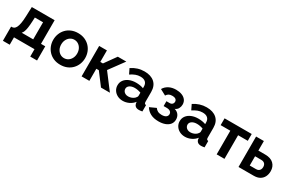

<svg xmlns="http://www.w3.org/2000/svg" viewBox="107 -1633 4255 2861"><g transform="rotate(30 2234.5 -203.0)"><path d="M18.4 127.1V-117.2H32.1Q51.8 -117.2 69.3 -128Q86.8 -138.8 100.2 -165.3Q113.7 -191.8 122.5 -239Q131.4 -286.2 133.9 -359.3L140.1 -523.8H532.7V-117.2H605.9V127.1H488.7V0H135.6V127.1ZM200.7 -117.2H398.7V-411.1H257.5L254.5 -345.9Q251.5 -279.8 244.8 -234.3Q238.1 -188.7 227.3 -160.6Q216.5 -132.4 200.7 -117.2Z M934.6 10Q870.6 10 819.9 -11.7Q769.2 -33.5 733.6 -71.4Q697.9 -109.4 679.1 -158.3Q660.3 -207.2 660.3 -261.4Q660.3 -316.1 679.1 -365.2Q697.9 -414.4 733.6 -452.1Q769.2 -489.8 820.2 -511.5Q871.2 -533.3 934.9 -533.3Q999 -533.3 1049.5 -511.5Q1100 -489.8 1135.9 -452.1Q1171.9 -414.4 1190.7 -365.2Q1209.4 -316.1 1209.4 -261.4Q1209.4 -207.2 1190.7 -158.3Q1171.9 -109.4 1136.2 -71.4Q1100.5 -33.5 1049.8 -11.7Q999 10 934.6 10ZM797.7 -260.9Q797.7 -215.4 816 -179.7Q834.3 -144.1 865.2 -124Q896.1 -103.9 934.6 -103.9Q973.1 -103.9 1004.3 -124.2Q1035.5 -144.6 1053.8 -180.5Q1072.1 -216.5 1072.1 -261.9Q1072.1 -307.3 1053.8 -343Q1035.5 -378.6 1004.2 -399Q973 -419.4 934.6 -419.4Q896.1 -419.4 865.1 -398.7Q834.1 -378 815.9 -342.4Q797.7 -306.8 797.7 -260.9Z M1299 0V-523.8H1432.5V-325.9H1477.9L1619.8 -523.8H1765.8L1580.3 -271.3L1786.1 0H1632.7L1475.6 -208H1432.5V0Z M1828 -154.6Q1828 -206 1856.8 -244.3Q1885.5 -282.6 1936.2 -303.9Q1986.8 -325.3 2052.8 -325.3Q2086 -325.3 2119.9 -320Q2153.7 -314.7 2179.2 -304.2V-332.3Q2179.2 -381.9 2149.7 -408.9Q2120.2 -436 2062.4 -436Q2018.9 -436 1979.9 -421Q1940.8 -405.9 1897.7 -377.4L1855.3 -464.6Q1907.2 -499.2 1961.6 -516.2Q2016 -533.3 2076.4 -533.3Q2187.7 -533.3 2250.4 -477.3Q2313.2 -421.4 2313.2 -316.9V-149.6Q2313.2 -128.6 2320.3 -119.8Q2327.5 -110.9 2344.8 -109.5V0Q2327.3 3.4 2312.8 5Q2298.3 6.7 2287.8 6.7Q2247.8 6.7 2227.3 -11Q2206.9 -28.6 2202.2 -55.3L2199.3 -82Q2164.8 -37.5 2113.9 -13.8Q2062.9 10 2009.8 10Q1957.8 10 1916.4 -11.7Q1874.9 -33.5 1851.5 -70.9Q1828 -108.3 1828 -154.6ZM2153.6 -128.4Q2165.2 -139.7 2172.2 -152Q2179.2 -164.2 2179.2 -174.2V-227.5Q2154.9 -236.8 2127 -242.2Q2099.1 -247.5 2073.8 -247.5Q2021.6 -247.5 1988.3 -225.3Q1954.9 -203.1 1954.9 -166.1Q1954.9 -146.1 1965.9 -128Q1976.9 -109.9 1997.8 -98.7Q2018.6 -87.6 2048.2 -87.6Q2078.4 -87.6 2107 -99.1Q2135.7 -110.6 2153.6 -128.4Z M2625.4 8.4Q2540.9 8.4 2484.8 -21.7Q2428.6 -51.8 2397.5 -104.6L2505.1 -153.7Q2521.8 -127.6 2549.4 -113.2Q2577 -98.8 2618.3 -98.8Q2665.4 -98.8 2690.7 -117.3Q2716 -135.7 2716 -166Q2716 -193.6 2694.9 -210.6Q2673.8 -227.6 2632.6 -228.1H2578.7V-311.4H2634.3Q2653 -311.4 2666.6 -318.7Q2680.1 -326.1 2687.6 -339.1Q2695.1 -352.1 2695.1 -368.7Q2695.1 -394.3 2675.5 -409.9Q2655.9 -425.5 2614.5 -425.5Q2579.3 -425.5 2556.6 -412.7Q2533.8 -399.8 2518.6 -374.2L2417.8 -428.2Q2445.9 -477.5 2498.4 -505.1Q2550.9 -532.7 2621.2 -532.7Q2676.2 -532.7 2719.8 -516Q2763.4 -499.3 2788.3 -466.9Q2813.3 -434.5 2813.3 -387.4Q2813.3 -352.6 2796.5 -320.9Q2779.7 -289.2 2742.5 -274.1Q2790.9 -260.1 2815.4 -226Q2840 -192 2840 -145.9Q2840 -96.1 2812.2 -61.6Q2784.4 -27.2 2736 -9.4Q2687.6 8.4 2625.4 8.4Z M2898 -154.6Q2898 -206 2926.8 -244.3Q2955.5 -282.6 3006.2 -303.9Q3056.8 -325.3 3122.8 -325.3Q3156 -325.3 3189.9 -320Q3223.7 -314.7 3249.2 -304.2V-332.3Q3249.2 -381.9 3219.7 -408.9Q3190.2 -436 3132.4 -436Q3088.9 -436 3049.9 -421Q3010.8 -405.9 2967.7 -377.4L2925.3 -464.6Q2977.2 -499.2 3031.6 -516.2Q3086 -533.3 3146.4 -533.3Q3257.7 -533.3 3320.4 -477.3Q3383.2 -421.4 3383.2 -316.9V-149.6Q3383.2 -128.6 3390.3 -119.8Q3397.5 -110.9 3414.8 -109.5V0Q3397.3 3.4 3382.8 5Q3368.3 6.7 3357.8 6.7Q3317.8 6.7 3297.3 -11Q3276.9 -28.6 3272.2 -55.3L3269.3 -82Q3234.8 -37.5 3183.9 -13.8Q3132.9 10 3079.8 10Q3027.8 10 2986.4 -11.7Q2944.9 -33.5 2921.5 -70.9Q2898 -108.3 2898 -154.6ZM3223.6 -128.4Q3235.2 -139.7 3242.2 -152Q3249.2 -164.2 3249.2 -174.2V-227.5Q3224.9 -236.8 3197 -242.2Q3169.1 -247.5 3143.8 -247.5Q3091.6 -247.5 3058.3 -225.3Q3024.9 -203.1 3024.9 -166.1Q3024.9 -146.1 3035.9 -128Q3046.9 -109.9 3067.8 -98.7Q3088.6 -87.6 3118.2 -87.6Q3148.4 -87.6 3177 -99.1Q3205.7 -110.6 3223.6 -128.4Z M3623.2 0V-406.6H3456.7V-523.8H3923.7V-406.6H3757.2V0Z M3999 0V-523.8H4133V-359.3H4252.2Q4346.4 -359.3 4396.4 -311Q4446.4 -262.7 4446.4 -184.1Q4446.4 -130.5 4425.2 -88.7Q4404 -46.9 4362.9 -23.5Q4321.8 0 4260.9 0ZM4133 -102.4H4239.8Q4267.4 -102.4 4284.7 -113Q4302 -123.7 4310.5 -142.1Q4319 -160.4 4319 -183Q4319 -205.1 4311.1 -222.6Q4303.1 -240.2 4285.5 -250.9Q4267.9 -261.5 4238.7 -261.5H4133Z"/></g></svg>

Font: Raleway Thin
Style: Regular
Weight: 100
Designer: Matt McInerney, Pablo Impallari, Rodrigo Fuenzalida
Foundry: Matt McInerney, Pablo Impallari, Rodrigo Fuenzalida
Version: Version 4.026